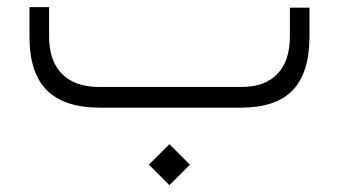

<svg xmlns="http://www.w3.org/2000/svg" viewBox="-20 -305 960 544"><path d="M261.2 -58.6H664.1Q730.5 -58.6 765.9 -95.5Q801.3 -132.3 801.3 -201.7V-283.2H856.9V-203.1Q856.9 -99.1 809.6 -49.6Q762.2 0 662.6 0H262.7Q162.1 0 112.8 -49.3Q63.5 -98.6 63.5 -201.2V-284.7H119.1V-201.7Q119.1 -132.3 155.8 -95.5Q192.4 -58.6 261.2 -58.6ZM401.9 161.6 460 103.5 518.1 161.6 460 219.7Z"/></svg>

Font: Shabnam Thin FD-WOL
Style: Thin-FD-WOL
Weight: 100
Foundry: DejaVu fonts team - Redesigned by Saber Rastikerdar - Based on Vazir font
Version: Version 5.0.1